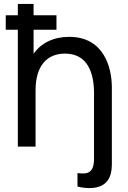

<svg xmlns="http://www.w3.org/2000/svg" viewBox="-20 -740 644 969"><path d="M465.5 206C516 195.5 544.5 158.5 544.5 91.5V-298.5C544.5 -401 503.5 -554 329.5 -554C252.5 -554 189 -525 149.5 -468.5V-590H265V-663H149.5V-720H70V-663H9V-590H70V0H159.5V-284.5C159.5 -409.5 218.5 -469.5 308 -469.5C422 -469.5 454.5 -372 454.5 -270.5V60.5C454.5 136.5 419 139.5 371 133.5V201.5C393 207.5 433 213 465.5 206Z"/></svg>

Font: Eudonet Medium
Style: Regular
Weight: 500
Designer: Mikhail Sharanda
Foundry: Mikhail Sharanda
Version: Version 4.503;Glyphs 3.1.2 (3151)